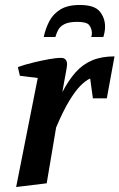

<svg xmlns="http://www.w3.org/2000/svg" viewBox="-20 -743 481 773"><path d="M45 10 132 -429 60 -438 52 -473Q80 -483 113 -491Q146 -499 176 -504.5Q206 -510 226 -510Q238 -510 244 -503Q250 -496 250 -484Q250 -478 246.5 -458Q243 -438 238.5 -414.5Q234 -391 231 -372Q256 -420 284.5 -452Q313 -484 351 -500Q389 -516 441 -516L410 -347H354L343 -427Q325 -419 304 -398Q283 -377 258.5 -336.5Q234 -296 206 -230L168 -5ZM156 -594Q163 -627 178 -656.5Q193 -686 222.5 -704.5Q252 -723 301 -723Q360 -723 381.5 -697Q403 -671 403 -635Q403 -625 401 -614Q399 -603 396 -594H347Q349 -598 349.5 -602.5Q350 -607 350 -611Q349 -629 339 -642Q329 -655 291 -655Q258 -655 240 -646Q222 -637 214.5 -623Q207 -609 203 -594Z"/></svg>

Font: Manuale SemiBold
Style: Italic
Weight: 600
Italic angle: -11°
Designer: Eduardo Tunni / Pablo Cosgaya
Foundry: Eduardo Tunni / Pablo Cosgaya
Version: Version 1.002